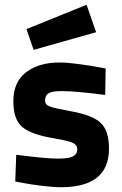

<svg xmlns="http://www.w3.org/2000/svg" viewBox="-20 -773 512 805"><path d="M423 -486 421 -375Q297 -391 239 -391Q198 -391 183.5 -382Q169 -373 169 -351Q169 -334 188.5 -326.5Q208 -319 280 -306Q369 -290 403 -257Q437 -224 437 -150Q437 12 236 12Q203 12 155 6Q107 0 76 -6L44 -12L48 -124Q172 -108 223 -108Q269 -108 286.5 -117.5Q304 -127 304 -147Q304 -165 285.5 -174Q267 -183 201 -194Q112 -209 74 -240Q36 -271 36 -348Q36 -430 90 -470.5Q144 -511 229 -511Q261 -511 309.5 -504.5Q358 -498 390 -492ZM91 -651 343 -753 383 -638 121 -564Z"/></svg>

Font: TitilliumText
Style: ExtraBold
Weight: 800
Designer: Accademia di Belle Arti di Urbino and others
Foundry: Accademia di Belle Arti di Urbino and others.
Version: Version 60.001